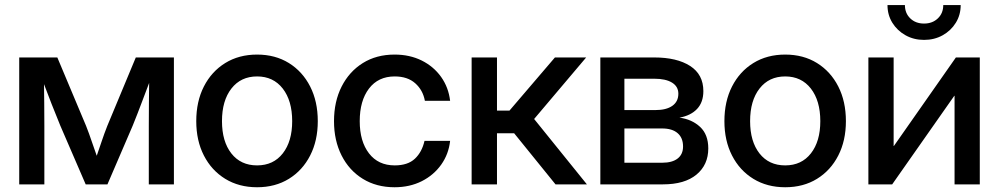

<svg xmlns="http://www.w3.org/2000/svg" viewBox="-20 -749 4059 780"><path d="M58.1 0V-515.6H212.9L329.6 -237.8Q342.3 -205.6 352.5 -175Q362.8 -144.5 373 -116.2Q382.8 -144.5 393.1 -175Q403.3 -205.6 416 -237.8L531.7 -515.6H686.5V0H584.5V-237.8Q584.5 -292 585 -332.3Q585.4 -372.6 585.9 -412.1Q570.3 -371.1 554.4 -328.9Q538.6 -286.6 519 -238.3L416.5 0H328.1L225.1 -238.3Q205.6 -285.2 189.7 -326.4Q173.8 -367.7 158.7 -407.2Q159.2 -369.1 159.7 -329.8Q160.2 -290.5 160.2 -237.8V0Z M1024.4 11.7Q950.7 11.7 895 -22.5Q839.4 -56.6 808.3 -117.2Q777.3 -177.7 777.3 -256.8Q777.3 -336.9 808.3 -397.7Q839.4 -458.5 895 -492.9Q950.7 -527.3 1024.4 -527.3Q1098.1 -527.3 1153.6 -492.9Q1209 -458.5 1240 -397.7Q1271 -336.9 1271 -256.8Q1271 -177.7 1240 -117.2Q1209 -56.6 1153.6 -22.5Q1098.1 11.7 1024.4 11.7ZM1024.4 -77.1Q1090.8 -77.1 1128.9 -126Q1167 -174.8 1167 -256.8Q1167 -339.8 1128.7 -389.2Q1090.3 -438.5 1024.4 -438.5Q958.5 -438.5 920.2 -389.4Q881.8 -340.3 881.8 -256.8Q881.8 -174.3 919.9 -125.7Q958 -77.1 1024.4 -77.1Z M1583 11.7Q1509.3 11.7 1453.9 -22.5Q1398.4 -56.6 1367.7 -117.4Q1336.9 -178.2 1336.9 -256.8Q1336.9 -336.4 1367.9 -397.5Q1398.9 -458.5 1454.1 -492.9Q1509.3 -527.3 1583 -527.3Q1644.5 -527.3 1693.1 -503.2Q1741.7 -479 1772 -436.5Q1802.2 -394 1808.6 -339.4H1706.1Q1698.2 -382.8 1667 -410.6Q1635.7 -438.5 1583.5 -438.5Q1516.6 -438.5 1479 -389.2Q1441.4 -339.8 1441.4 -256.8Q1441.4 -174.8 1479 -126Q1516.6 -77.1 1583.5 -77.1Q1636.7 -77.1 1665.5 -104.2Q1694.3 -131.3 1704.6 -176.8H1808.6Q1802.7 -123 1772.5 -80.3Q1742.2 -37.6 1693.4 -12.9Q1644.5 11.7 1583 11.7Z M1896 0V-515.6H1999V-299.8H2049.8L2234.4 -515.6H2361.3L2149.9 -265.6L2364.3 0H2236.8L2068.8 -207.5H1999V0Z M2418.9 0V-515.6H2637.7Q2730 -515.6 2783.7 -481Q2837.4 -446.3 2837.4 -378.9Q2837.4 -333.5 2811.8 -306.4Q2786.1 -279.3 2740.2 -271Q2790.5 -264.6 2824 -233.6Q2857.4 -202.6 2857.4 -146Q2857.4 -79.6 2809.6 -39.8Q2761.7 0 2672.9 0ZM2516.6 -87.9H2670.4Q2710.9 -87.9 2732.9 -105Q2754.9 -122.1 2754.9 -153.8Q2754.9 -189 2732.9 -208Q2710.9 -227.1 2670.4 -227.1H2516.6ZM2516.6 -301.8H2642.1Q2687 -301.8 2711.4 -319.1Q2735.8 -336.4 2735.8 -368.2Q2735.8 -397.5 2710.2 -413.3Q2684.6 -429.2 2637.7 -429.2H2516.6Z M3169.9 11.7Q3096.2 11.7 3040.5 -22.5Q2984.9 -56.6 2953.9 -117.2Q2922.9 -177.7 2922.9 -256.8Q2922.9 -336.9 2953.9 -397.7Q2984.9 -458.5 3040.5 -492.9Q3096.2 -527.3 3169.9 -527.3Q3243.7 -527.3 3299.1 -492.9Q3354.5 -458.5 3385.5 -397.7Q3416.5 -336.9 3416.5 -256.8Q3416.5 -177.7 3385.5 -117.2Q3354.5 -56.6 3299.1 -22.5Q3243.7 11.7 3169.9 11.7ZM3169.9 -77.1Q3236.3 -77.1 3274.4 -126Q3312.5 -174.8 3312.5 -256.8Q3312.5 -339.8 3274.2 -389.2Q3235.8 -438.5 3169.9 -438.5Q3104 -438.5 3065.7 -389.4Q3027.3 -340.3 3027.3 -256.8Q3027.3 -174.3 3065.4 -125.7Q3103.5 -77.1 3169.9 -77.1Z M3960.4 0H3857.9V-359.9H3856.9L3604.5 0H3507.8V-515.6H3610.4V-155.8H3611.3L3863.3 -515.6H3960.4ZM3733.9 -586.9Q3692.4 -586.9 3658.7 -605.7Q3625 -624.5 3605.2 -656.5Q3585.4 -688.5 3585.4 -728.5H3656.2Q3656.2 -695.3 3678 -674.3Q3699.7 -653.3 3733.9 -653.3Q3768.1 -653.3 3790 -674.3Q3812 -695.3 3812 -728.5H3882.8Q3882.8 -688.5 3863 -656.5Q3843.3 -624.5 3809.6 -605.7Q3775.9 -586.9 3733.9 -586.9Z"/></svg>

Font: Inter Display Medium
Style: Regular
Weight: 500
Designer: Rasmus Andersson
Foundry: rsms
Version: Version 4.001;git-9221beed3